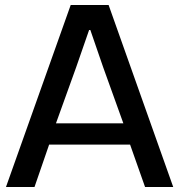

<svg xmlns="http://www.w3.org/2000/svg" viewBox="-20 -749 718 769"><path d="M3.9 0 263.2 -729H415L673.8 0H561L501 -169.9H176.8L118.2 0ZM204.1 -254.9H474.1L393.1 -480L341.8 -628.9H336.9L285.2 -480Z"/></svg>

Font: Lumene Sans Medium
Style: Regular
Weight: 500
Designer: Deni Anggara
Version: Version 1.003;Glyphs 3.1.2 (3151)